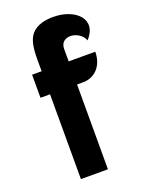

<svg xmlns="http://www.w3.org/2000/svg" viewBox="-139 -800 657 868"><g transform="rotate(-20 189.0 -366.0)"><path d="M50 -408H96V0H226V-408H256C312 -408 354 -452 354 -519H226V-579C226 -610 247 -624 272 -624C298 -624 329 -607 339 -579C412 -659 335 -732 228 -732C192 -732 148 -724 123 -694C91 -655 96 -590 96 -519H50Z"/></g></svg>

Font: Mesarto
Style: Regular
Weight: 700
Designer: Mohamed Gaber
Foundry: Kief Type Foundry
Version: Version 2.020